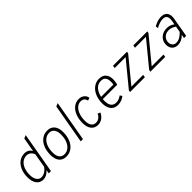

<svg xmlns="http://www.w3.org/2000/svg" viewBox="256 -1954 3199 3199"><g transform="rotate(-45 1855.0 -355.0)"><path d="M250 12Q175 12 132 -45.5Q89 -103 89 -203.5Q89 -298 120.5 -370Q152 -442 208 -482.5Q264 -523 338 -523Q380 -523 414.2 -502.5Q448.5 -482 465 -447L509.5 -699L566 -722L439.5 0H387L398 -63.5Q365.5 -26 328 -7Q290.5 12 250 12ZM257.5 -38.5Q299 -38.5 339.5 -63.5Q380 -88.5 410 -132L453.5 -382.5Q438 -424.5 407 -448.8Q376 -473 336.5 -473Q278.5 -473 235.2 -439.5Q192 -406 168 -345.5Q144 -285 144 -204.5Q144 -128 174.5 -83.2Q205 -38.5 257.5 -38.5Z M792.5 12Q712 12 667.5 -42Q623 -96 623 -195.5Q623 -293 654.5 -366.8Q686 -440.5 742.5 -481.8Q799 -523 873.5 -523Q953.5 -523 998.8 -468.5Q1044 -414 1044 -318.5Q1044 -219 1012.8 -144.8Q981.5 -70.5 924.8 -29.2Q868 12 792.5 12ZM797.5 -38.5Q854.5 -38.5 898 -73Q941.5 -107.5 965.5 -169.2Q989.5 -231 989.5 -312.5Q989.5 -388.5 958.2 -430.8Q927 -473 870 -473Q812.5 -473 769 -438.2Q725.5 -403.5 701.5 -341.2Q677.5 -279 677.5 -196.5Q677.5 -121 708.8 -79.8Q740 -38.5 797.5 -38.5Z M1140.5 0 1264 -699 1320 -722 1193.5 0Z M1539 12Q1463.5 12 1420.2 -42.5Q1377 -97 1377 -192.5Q1377 -289 1407.2 -363.8Q1437.5 -438.5 1491.2 -480.8Q1545 -523 1614.5 -523Q1671 -523 1710 -492.5Q1749 -462 1757 -411.5L1707 -393.5Q1700.5 -431.5 1675 -452.2Q1649.5 -473 1611 -473Q1558.5 -473 1518 -437Q1477.5 -401 1454.5 -338Q1431.5 -275 1431.5 -193.5Q1431.5 -119 1460 -78.8Q1488.5 -38.5 1541 -38.5Q1581.5 -38.5 1614.2 -61.5Q1647 -84.5 1666.5 -127.5L1713 -108.5Q1685.5 -50 1640.5 -19Q1595.5 12 1539 12Z M2010.5 12Q1956 12 1918.2 -13Q1880.5 -38 1860.5 -84.5Q1840.5 -131 1840.5 -195Q1840.5 -268 1859.8 -328Q1879 -388 1913.2 -431.8Q1947.5 -475.5 1993.5 -499.2Q2039.5 -523 2093 -523Q2139.5 -523 2176 -504.5Q2212.5 -486 2233.5 -446.5Q2254.5 -407 2254.5 -343.5Q2254.5 -319.5 2250.2 -294.2Q2246 -269 2238.5 -237.5H1897.5Q1892.5 -177.5 1902.5 -132.8Q1912.5 -88 1941 -62.8Q1969.5 -37.5 2020 -37.5Q2048.5 -37.5 2079.5 -48.8Q2110.5 -60 2140.5 -82.5L2166.5 -43.5Q2134.5 -19 2096 -3.5Q2057.5 12 2010.5 12ZM1905 -284H2195.5Q2204 -337 2197.8 -380.5Q2191.5 -424 2166.2 -449.8Q2141 -475.5 2092 -475.5Q2037.5 -475.5 1999.5 -448.2Q1961.5 -421 1938.2 -377.2Q1915 -333.5 1905 -284Z M2303 0 2309 -34 2662 -463.5H2404L2412.5 -511H2742L2736.5 -478.5L2382 -47.5H2660L2652 0Z M2781.5 0 2787.5 -34 3140.5 -463.5H2882.5L2891 -511H3220.5L3215 -478.5L2860.5 -47.5H3138.5L3130.5 0Z M3422.5 12Q3358.5 12 3320.8 -26.8Q3283 -65.5 3283 -132Q3283 -187.5 3309.2 -230Q3335.5 -272.5 3381.8 -296.8Q3428 -321 3488 -321Q3526 -321 3559.2 -309.5Q3592.5 -298 3622.5 -274.5L3633.5 -334Q3647.5 -407 3626.2 -441.8Q3605 -476.5 3547.5 -476.5Q3513.5 -476.5 3471.2 -463Q3429 -449.5 3386 -424.5L3378 -469.5Q3426 -496.5 3469.2 -509.8Q3512.5 -523 3551 -523Q3604.5 -523 3638 -501.8Q3671.5 -480.5 3683.5 -439.5Q3695.5 -398.5 3685 -339L3626 0H3575L3586 -64Q3550.5 -27 3508.8 -7.5Q3467 12 3422.5 12ZM3430 -34.5Q3472.5 -34.5 3514.5 -57.2Q3556.5 -80 3596.5 -124.5L3615 -228Q3585 -250.5 3552.2 -262.2Q3519.5 -274 3486 -274Q3442.5 -274 3409 -256Q3375.5 -238 3356.5 -206.5Q3337.5 -175 3337.5 -134.5Q3337.5 -89 3362.5 -61.8Q3387.5 -34.5 3430 -34.5Z"/></g></svg>

Font: Overpass ExtraLight
Style: Italic
Weight: 250
Italic angle: -10°
Designer: Delve Withrington, Dave Bailey, Thomas Jockin
Foundry: Delve Fonts LLC
Version: Version 4.000